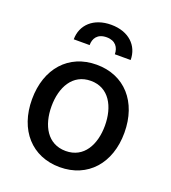

<svg xmlns="http://www.w3.org/2000/svg" viewBox="-141 -877 885 993"><g transform="rotate(20 301.0 -380.5)"><path d="M301.1 11C454.9 11 555.4 -101.6 555.4 -270.2C555.4 -440 454.9 -552.6 301.1 -552.6C147.4 -552.6 46.9 -440 46.9 -270.2C46.9 -101.6 147.4 11 301.1 11ZM143.8 -635.3H231.2C230.8 -670.8 249.6 -703.5 300.8 -703.5C349.8 -703.5 369.7 -671.9 370 -635.3H457C457 -714.8 397.4 -772.4 300.8 -772.4C204.2 -772.4 143.8 -714.8 143.8 -635.3ZM154.1 -270.6C154.1 -375 201 -463.8 301.5 -463.8C401.3 -463.8 448.2 -375 448.2 -270.6C448.2 -165.8 401.3 -78.1 301.5 -78.1C201 -78.1 154.1 -165.8 154.1 -270.6Z"/></g></svg>

Font: Margiela Sans Medium
Style: Regular
Weight: 500
Designer: Stefan Endress, Andreas Faust
Version: Version 1.100;FEAKit 1.0